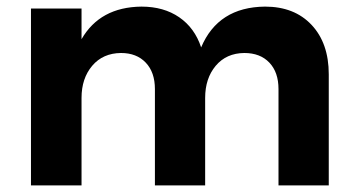

<svg xmlns="http://www.w3.org/2000/svg" viewBox="-20 -564 1079 584"><path d="M74.2 0V-538.1H228V-444.8Q284.2 -542.5 410.2 -543.9Q478 -543.9 525.1 -511.5Q572.3 -479 591.8 -419.9Q643.6 -542.5 786.1 -543.9Q875.5 -543.9 927.7 -488.3Q980 -432.6 980 -337.9V0H827.1V-293Q827.1 -344.2 799.3 -373.5Q771.5 -402.8 723.1 -402.8Q668.5 -402.3 636.2 -364Q604 -325.7 604 -266.1V0H451.2V-293Q451.2 -344.2 423.3 -373.5Q395.5 -402.8 348.1 -402.8Q293 -402.3 260.5 -364Q228 -325.7 228 -266.1V0Z"/></svg>

Font: Montserrat Semi Bold
Style: Regular
Weight: 600
Designer: Julieta Ulanovsky
Foundry: Julieta Ulanovsky
Version: Version 3.001;PS 003.001;hotconv 1.0.70;makeotf.lib2.5.58329